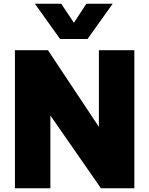

<svg xmlns="http://www.w3.org/2000/svg" viewBox="-20 -1009 800 1029"><path d="M584 -989 449 -800H302L167 -989H308L376 -887L443 -989ZM510 -329V-740H700V0H521L250 -390V0H60V-740H237Z"/></svg>

Font: Be Vietnam Black
Style: Regular
Weight: 900
Designer: Lam Bao; Tony Le; Vietanh Nguyen
Foundry: Yellow Type Foundry
Version: Version 5.000